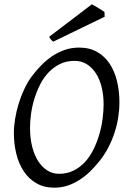

<svg xmlns="http://www.w3.org/2000/svg" viewBox="-20 -849 585 884"><path d="M457 -369.1Q457 -410.2 448.2 -446.5Q439.5 -482.9 422.4 -510Q405.3 -537.1 380.4 -553Q355.5 -568.8 323.2 -568.8Q286.1 -568.8 256.6 -554.4Q227.1 -540 204.1 -516.1Q181.2 -492.2 165 -460.4Q148.9 -428.7 138.4 -394.5Q127.9 -360.4 123 -325.4Q118.2 -290.5 118.2 -259.8Q118.2 -214.4 127.7 -175.5Q137.2 -136.7 154.8 -108.6Q172.4 -80.6 197 -64.7Q221.7 -48.8 252 -48.8Q289.6 -48.8 319.6 -64Q349.6 -79.1 372.3 -104.2Q395 -129.4 411.1 -162.4Q427.2 -195.3 437.5 -231Q447.8 -266.6 452.4 -302.2Q457 -337.9 457 -369.1ZM529.8 -377.9Q529.8 -343.3 524.2 -307.6Q518.6 -272 507.1 -237.3Q495.6 -202.6 478.8 -170.2Q461.9 -137.7 439.9 -109.9Q419.4 -83.5 396.2 -60.8Q373 -38.1 346.9 -21.2Q320.8 -4.4 291.7 5.4Q262.7 15.1 230 15.1Q183.1 15.1 148.2 -4.9Q113.3 -24.9 90.1 -59.3Q66.9 -93.8 55.4 -139.6Q43.9 -185.5 43.9 -236.8Q43.9 -267.6 49.6 -302Q55.2 -336.4 65.7 -370.8Q76.2 -405.3 91.3 -437.7Q106.4 -470.2 126 -497.1Q146.5 -524.4 170.2 -548.6Q193.8 -572.8 220.9 -590.8Q248 -608.9 278.8 -619.4Q309.6 -629.9 344.2 -629.9Q392.1 -629.9 427.2 -609.9Q462.4 -589.8 485.1 -555.4Q507.8 -521 518.8 -475.1Q529.8 -429.2 529.8 -377.9ZM225.1 -657.2Q218.3 -662.1 213.9 -667.7Q209.5 -673.3 206.5 -679.7L402.8 -829.1Q407.7 -826.7 416 -822Q424.3 -817.4 432.9 -812Q441.4 -806.6 449.2 -801.8Q457 -796.9 460.9 -793.9L461.9 -772Z"/></svg>

Font: Akkhara
Style: Italic
Weight: 400
Italic angle: -7°
Designer: J. Victor Gaultney
Version: Version 1.00 June 13, 2006, initial release